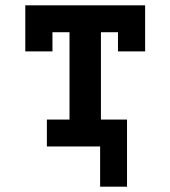

<svg xmlns="http://www.w3.org/2000/svg" viewBox="-20 -550 640 721"><path d="M356 151V0H156V-101H241V-429H177V-357H75V-530H525V-357H423V-429H359V-101H457V151Z"/></svg>

Font: Iosevka Slab Extended
Style: Bold
Weight: 700
Width: 7
Monospace: yes
Designer: Belleve Invis
Foundry: Belleve Invis
Version: Version 11.1.0; ttfautohint (v1.8.3)